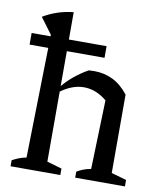

<svg xmlns="http://www.w3.org/2000/svg" viewBox="-83 -811 738 878"><g transform="rotate(10 285.5 -372.0)"><path d="M26 0V-28Q39 -35 54.5 -41.5Q70 -48 91 -52L103 -624L48 -698Q80 -717 114.5 -728.5Q149 -740 188 -744V-50L257 -30V0ZM326 0V-28Q338 -35 353.5 -41.5Q369 -48 391 -52L401 -372L487 -414V-50L557 -30V0ZM181 -370 179 -390Q206 -424 237 -449.5Q268 -475 302 -494Q309 -494 315.5 -494.5Q322 -495 328 -495Q375 -495 414.5 -475.5Q454 -456 487 -414L401 -372Q351 -414 294 -414Q238 -414 181 -370ZM15 -617H363V-563H15Z"/></g></svg>

Font: Piazzolla 24pt Medium
Style: Regular
Weight: 500
Designer: Juan Pablo del Peral
Foundry: Huerta Tipografica
Version: Version 2.005